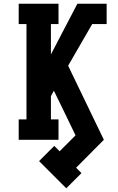

<svg xmlns="http://www.w3.org/2000/svg" viewBox="-20 -755 640 1037"><path d="M338 262 191 115 273 33 302 62 388 -24 332 -140 271 -265 255 -236V-110H296V0H81V-110H123V-625H81V-735H296V-625H255V-461L398 -735H556V-625H478L348 -400L541 0L391 151L420 180Z"/></svg>

Font: Iosevka Slab XBdEx
Style: Regular
Weight: 800
Width: 7
Monospace: yes
Designer: Belleve Invis
Foundry: Belleve Invis
Version: Version 11.1.0; ttfautohint (v1.8.3)